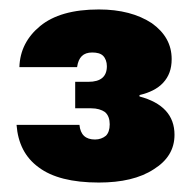

<svg xmlns="http://www.w3.org/2000/svg" viewBox="-20 -734 414 406"><path d="M21 -592C21 -592 143 -592 143 -592C143 -592 143 -592 143 -592C146 -613 156 -623 175 -623C175 -623 175 -623 175 -623C185 -623 193 -621 198 -616C203 -611 206 -603 206 -594C206 -594 206 -594 206 -594C206 -572 193 -561 167 -561C167 -561 139 -561 139 -561C139 -561 139 -505 139 -505C139 -505 173 -505 173 -505C173 -505 173 -505 173 -505C185 -505 195 -502 202 -497C209 -491 212 -482 212 -471C212 -471 212 -471 212 -471C212 -460 209 -452 204 -447C198 -442 190 -439 181 -439C181 -439 181 -439 181 -439C161 -439 150 -449 148 -470C148 -470 15 -470 15 -470C15 -470 15 -470 15 -470C18 -431 33 -401 62 -380C90 -359 132 -348 189 -348C189 -348 189 -348 189 -348C237 -348 276 -357 305 -376C334 -394 349 -418 349 -449C349 -449 349 -449 349 -449C349 -490 324 -517 275 -530C275 -530 275 -533 275 -533C275 -533 275 -533 275 -533C296 -538 313 -546 325 -559C337 -572 343 -588 343 -609C343 -609 343 -609 343 -609C343 -640 329 -665 301 -685C272 -704 235 -714 189 -714C189 -714 189 -714 189 -714C134 -714 93 -702 65 -679C37 -656 22 -627 21 -592Z"/></svg>

Font: Girnar Poppins
Style: Bold
Weight: 500
Designer: Ninad Kale (Devanagari), Jonny Pinhorn (Latin)
Foundry: Indian Type Foundry
Version: ""